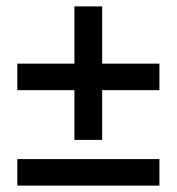

<svg xmlns="http://www.w3.org/2000/svg" viewBox="-20 -581 553 601"><path d="M212.9 -143.1V-298.8H34.2V-381.8H212.9V-561H299.8V-381.8H479V-298.8H299.8V-143.1ZM34.2 0V-83H479V0Z"/></svg>

Font: Toshiba Sans Medium
Style: Regular
Weight: 500
Designer: Paul D. Hunt
Foundry: Toshiba Corporation
Version: Version 2.020;PS 2.0;hotconv 1.0.86;makeotf.lib2.5.63406